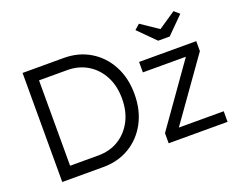

<svg xmlns="http://www.w3.org/2000/svg" viewBox="-116 -949 1437 1158"><g transform="rotate(-20 603.0 -369.5)"><path d="M103 0V-700H367Q462 -700 536 -655.5Q610 -611 652 -532Q694 -453 694 -350Q694 -247 652 -168Q610 -89 536 -44.5Q462 0 367 0ZM362 -624H181V-76H362Q436 -76 492.5 -110.5Q549 -145 581.5 -206.5Q614 -268 614 -350Q614 -432 581.5 -493.5Q549 -555 492 -589.5Q435 -624 362 -624ZM786 0V-65L1062 -455H786V-522H1153V-458L876 -68H1164V0ZM938 -603 831 -710 864 -739 975 -664 1086 -739 1119 -710 1012 -603Z"/></g></svg>

Font: Lexend Deca Light
Style: Regular
Weight: 300
Designer: Bonnie Shaver-Troup, Thomas Jockin
Foundry: Lexend
Version: Version 1.008; ttfautohint (v1.8.4.7-5d5b)